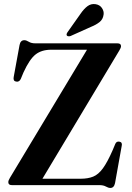

<svg xmlns="http://www.w3.org/2000/svg" viewBox="-20 -914 650 948"><path d="M569 -664.5 189.5 -31.5H378Q414.5 -31.5 440.2 -42Q466 -52.5 488.2 -83Q510.5 -113.5 536.5 -173L549 -203Q555 -217.5 570 -214.5Q585 -211.5 581 -194L548 -10Q543 14 525 14Q515 14 502.8 7Q490.5 0 470 0H38.5Q21 0 21 -14.5Q21 -23 29 -36L409.5 -668.5H233Q185.5 -668.5 155.8 -645.2Q126 -622 96 -556.5L82.5 -524Q75 -508.5 60 -511Q44 -513.5 47.5 -533L76.5 -691.5Q81 -715.5 100 -715.5Q110 -715.5 122.2 -707.8Q134.5 -700 154.5 -700H560Q577.5 -700 577.5 -686Q577.5 -678 569 -664.5ZM378 -846.5Q394.5 -870.5 412 -883.5Q429.5 -896.5 451 -893.5Q472.5 -890.5 483.2 -874.5Q494 -858.5 491.5 -842Q488.5 -818.5 471.5 -805Q454.5 -791.5 429.5 -781.5L328 -736Q323.5 -734.5 318.5 -734.8Q313.5 -735 310.5 -738Q306 -744 313 -754.5Z"/></svg>

Font: Fraunces 72pt S000 SemiBold
Style: Regular
Weight: 600
Version: Version 1.000; ttfautohint (v1.8.3)